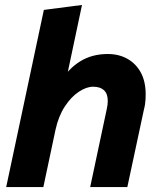

<svg xmlns="http://www.w3.org/2000/svg" viewBox="-20 -755 655 775"><path d="M5 0 157 -715 311 -735 243 -414 224 -424Q255 -477 303 -507Q351 -537 415 -537Q460 -537 494.5 -517.5Q529 -498 548.5 -462Q568 -426 568 -374Q568 -365 567.5 -355Q567 -345 565.5 -334.5Q564 -324 561 -313L494 0H344L411 -315Q413 -324 414 -332Q415 -340 415 -347Q415 -377 399.5 -391Q384 -405 356 -405Q329 -405 298 -384.5Q267 -364 241.5 -325Q216 -286 204 -231L155 0Z"/></svg>

Font: Radio Canada
Style: Italic
Weight: 400
Italic angle: -12°
Designer: Charles Daoud, Etienne Aubert Bonn, Alexandre Saumier Demers, Jacques Le Bailly
Foundry: Radio-Canada
Version: Version 2.104;gftools[0.9.28.dev5+ged2979d]